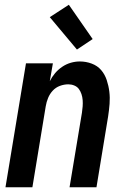

<svg xmlns="http://www.w3.org/2000/svg" viewBox="-20 -786 540 806"><path d="M3 0 89 -520H202L189 -445Q198 -463 211 -478.5Q224 -494 241 -505.5Q258 -517 277 -522.5Q296 -528 315 -528Q341 -528 365 -519Q389 -510 404.5 -492Q420 -474 428 -450Q436 -426 439 -401Q442 -376 440 -350Q438 -324 434 -298L385 0H272L324 -313Q326 -326 327 -339.5Q328 -353 327 -366Q326 -379 322 -391Q318 -403 311 -412.5Q304 -422 292 -427Q280 -432 267 -432Q249 -432 231.5 -425.5Q214 -419 201.5 -405.5Q189 -392 182 -375Q175 -358 172 -340L116 0ZM303 -578 189 -714 269 -766 369 -622Z"/></svg>

Font: Iosevka
Style: Bold Italic
Weight: 700
Italic angle: -9°
Monospace: yes
Designer: Belleve Invis
Foundry: Belleve Invis
Version: Version 32.5.0; ttfautohint (v1.8.4)